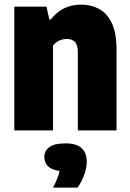

<svg xmlns="http://www.w3.org/2000/svg" viewBox="-20 -578 578 851"><path d="M43.5 0V-548.5H186L198.5 -492H205.5Q255.5 -557.5 340 -557.5Q384 -557.5 419.5 -538.2Q455 -519 475.8 -475.2Q496.5 -431.5 496.5 -358.5V0H325V-345.5Q325 -380 311.5 -392.8Q298 -405.5 276.5 -405.5Q259.5 -405.5 242.5 -398Q225.5 -390.5 215 -376V0ZM215 253.5Q238.5 208.5 244.5 179.5Q209 175 192.8 159Q176.5 143 176.5 118.5Q176.5 90.5 198.8 74Q221 57.5 270 57.5Q319.5 57.5 342 78.8Q364.5 100 364.5 138.5Q364.5 167 352.5 199Q340.5 231 323.5 253.5Z"/></svg>

Font: Encode Sans Cnd XBd
Style: Regular
Weight: 800
Width: 3
Designer: Multiple Designers
Foundry: Impallari Type
Version: Version 3.002; ttfautohint (v1.8.3) -l 8 -r 50 -G 200 -x 14 